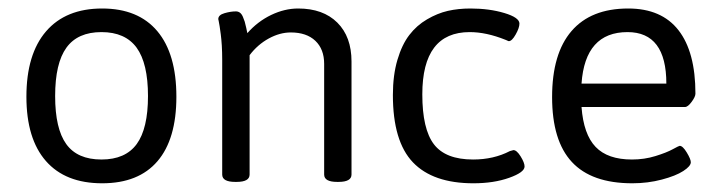

<svg xmlns="http://www.w3.org/2000/svg" viewBox="-20 -420 1666 445"><path d="M216.8 4.8Q131.6 4.8 86.4 -46.8Q41.2 -98.3 41.2 -195.8Q41.2 -294.5 86.8 -347.4Q132.4 -400.3 216.8 -400.3Q300.4 -400.3 344.6 -347.8Q388.8 -295.3 388.8 -195.8Q388.8 -97.5 345 -46.4Q301.2 4.8 216.8 4.8ZM215.2 -50.3Q270.7 -50.3 296.9 -86.2Q323 -122.1 323 -197.4Q323 -273.1 296.7 -309.4Q270.3 -345.6 215.2 -345.6Q160.1 -345.6 134 -309.6Q107.8 -273.5 107.8 -197.4Q107.8 -121.7 133.6 -86Q159.3 -50.3 215.2 -50.3Z M525.2 1.6Q495 1.6 495 -15.5V-281Q495 -298.5 494.1 -314.1Q493.1 -329.8 491.7 -340.3Q490.3 -350.8 489.1 -358.7Q487.9 -366.6 486.9 -371Q485.9 -375.3 485.9 -375.7Q485.9 -385.3 500.2 -389.4Q514.5 -393.6 526.8 -393.6Q531.9 -393.6 536.1 -390.6Q540.2 -387.6 543 -380.9Q545.8 -374.2 547.2 -369.8Q548.6 -365.4 550.7 -355.5Q552.9 -345.6 553.3 -343.2Q577.1 -370.2 608.4 -385.3Q639.7 -400.3 671 -400.3Q728.9 -400.3 761.8 -367.6Q794.7 -334.9 794.7 -277.4V-15.5Q794.7 1.6 764.6 1.6H761.4Q731.3 1.6 731.3 -15.5V-271.9Q731.3 -306 710.9 -325.4Q690.4 -344.8 654 -344.8Q628.6 -344.8 602.9 -330.8Q577.1 -316.7 558.5 -292.1V-15.5Q558.5 1.6 528.3 1.6Z M1077.3 4.8Q983.4 4.8 937 -43.8Q890.6 -92.4 890.6 -199.8Q890.6 -245.7 901.1 -281.2Q911.6 -316.7 928.7 -338.9Q945.7 -361.1 969.7 -375.1Q993.7 -389.2 1018 -394.8Q1042.4 -400.3 1070.2 -400.3Q1114.1 -400.3 1149 -389.8Q1183.9 -379.3 1183.9 -365.4Q1183.9 -355.5 1175.2 -340.1Q1166.5 -324.6 1159.3 -324.6Q1158.5 -324.6 1157.7 -325Q1157 -325.4 1155.2 -326.2Q1153.4 -327 1151.4 -327.8Q1107 -345.6 1068.6 -345.6Q958.8 -345.6 958.8 -201.3Q958.8 -120.9 985.7 -85.6Q1012.7 -50.3 1076.5 -50.3Q1124.1 -50.3 1161.7 -69.8L1170 -72.1Q1177.6 -72.1 1186.7 -57.5Q1195.8 -42.8 1195.8 -34.1Q1195.8 -20.6 1160.1 -7.9Q1124.5 4.8 1077.3 4.8Z M1445.5 4.8Q1351.2 4.8 1305.4 -44.6Q1259.6 -93.9 1259.6 -195Q1259.6 -295.7 1304.6 -348Q1349.6 -400.3 1436 -400.3Q1513.3 -400.3 1552.5 -350Q1591.8 -299.6 1591.8 -202.9Q1591.8 -195.8 1583 -183.9Q1574.3 -172 1567.6 -172H1327.8Q1332.5 -108.6 1360.5 -79.5Q1388.4 -50.3 1444.7 -50.3Q1473.6 -50.3 1499.2 -58.3Q1524.8 -66.2 1539.2 -74.1Q1553.7 -82 1555.3 -82Q1562.4 -82 1571.7 -66.6Q1581.1 -51.1 1581.1 -44Q1581.1 -34.9 1563.6 -23.6Q1546.2 -12.3 1513.9 -3.8Q1481.6 4.8 1445.5 4.8ZM1327.8 -226.3H1524.4Q1524.4 -345.6 1434.4 -345.6Q1336.1 -345.6 1327.8 -226.3Z"/></svg>

Font: Jaldi
Style: Regular
Weight: 400
Designer: Pablo Cosgaya and Nicolas Silva
Foundry: Omnibus-Type
Version: Version 1.001;PS 001.001;hotconv 1.0.70;makeotf.lib2.5.58329